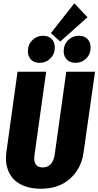

<svg xmlns="http://www.w3.org/2000/svg" viewBox="-20 -1132 599 1170"><path d="M433.1 -1111.8 513.2 -1026.9 347.2 -878.9 290 -930.2ZM222.2 -749Q188.5 -749 169.2 -768.3Q149.9 -787.6 149.9 -819.8Q149.9 -859.9 177 -887Q204.1 -914.1 242.2 -914.1Q275.9 -914.1 294.9 -894.5Q314 -875 314 -842.8Q314 -802.7 287.1 -775.9Q260.3 -749 222.2 -749ZM440.9 -749Q407.2 -749 387.7 -768.6Q368.2 -788.1 368.2 -819.8Q368.2 -859.9 395 -887Q421.9 -914.1 460 -914.1Q493.7 -914.1 512.9 -894.5Q532.2 -875 532.2 -842.8Q532.2 -802.7 505.6 -775.9Q479 -749 440.9 -749ZM559.1 -694.8 488.8 -200.2Q475.1 -105 407.2 -43.5Q339.4 18.1 229 18.1Q169.4 18.1 124.8 0.2Q80.1 -17.6 55.4 -48.6Q30.8 -79.6 21.5 -119.6Q12.2 -159.7 19 -206.1L86.9 -694.8H261.2L189.9 -185.1Q185.1 -151.9 197 -131.8Q209 -111.8 240.2 -111.8Q272.5 -111.8 290.3 -133.1Q308.1 -154.3 313 -188L383.8 -694.8Z"/></svg>

Font: Fira Sans Compressed ExtraBold
Style: Italic
Weight: 800
Width: 3
Italic angle: -8°
Designer: Carrois Corporate & Edenspiekermann AG
Foundry: Carrois Corporate GbR & Edenspiekermann AG
Version: Version 4.203;PS 004.203;hotconv 1.0.88;makeotf.lib2.5.64775